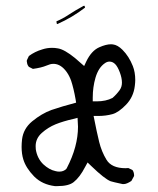

<svg xmlns="http://www.w3.org/2000/svg" viewBox="-20 -650 540 655"><path d="M270 -624Q270 -624.5 270 -625.2Q270 -626 269.5 -627L268.1 -630.4L263.2 -629.4V-628.9Q235.4 -613.8 214.8 -600.1Q194.3 -586.4 172.4 -577.1L173.8 -568.8L175.8 -567.9Q228 -591.3 270 -624ZM309.6 -304.2H296.4V-317.4Q296.4 -352.5 305.7 -384.8Q315.9 -419.4 337.4 -434.1Q345.2 -439.9 353.5 -439.9Q364.3 -439.9 373 -431.2Q381.3 -422.9 388.7 -403.3Q396 -383.8 396 -368.2Q396 -354 388.7 -343.3Q377.9 -328.1 363.8 -315.9Q341.3 -304.2 309.6 -304.2ZM182.1 -64.5Q175.8 -64.5 168.9 -66.4Q147.9 -70.8 127.4 -89.8Q106.9 -109.9 102.1 -140.6Q101.6 -146 101.6 -151.4Q101.6 -177.7 122.6 -196.5Q143.6 -215.3 169.9 -226.1Q195.3 -236.3 229.5 -244.1L244.6 -248Q246.1 -225.1 246.1 -217.8Q246.1 -149.9 208 -76.7Q206.5 -74.7 206.1 -73.7Q196.8 -64.5 182.1 -64.5ZM92.3 -415Q121.1 -418.9 138.7 -426.3Q151.9 -432.1 160.6 -432.1Q163.6 -432.1 165 -432.1Q188.5 -430.7 207.5 -404.3Q216.8 -391.1 222.7 -374.5Q231.4 -348.1 237.8 -311.5L239.7 -299.8Q191.4 -287.1 155.8 -274.9Q122.1 -262.7 89.4 -235.8Q59.6 -210.9 55.2 -174.3Q53.7 -161.1 53.7 -148.9Q53.7 -125 59.6 -106Q68.4 -77.1 96.2 -48.3Q97.2 -47.9 97.7 -46.9Q124.5 -20.5 167 -15.1Q171.4 -15.1 175.8 -15.1Q214.4 -15.1 231.4 -28.8Q252.4 -45.4 270.5 -80.6L278.8 -95.7L291.5 -83.5Q336.9 -39.6 357.4 -31.7Q364.3 -29.3 398.4 -22Q400.4 -22 401.9 -22Q412.1 -22 428.2 -32.7L437 -48.8Q437.5 -49.8 437.5 -50.8Q437.5 -62 432.1 -69.8L418 -76.7Q413.1 -76.2 408.2 -76.2Q360.8 -76.2 343.3 -105Q326.7 -132.3 318.4 -165.5Q310.5 -197.3 299.3 -254.4H315.4Q340.8 -254.4 363.8 -260.7Q384.8 -266.6 410.2 -293Q435.5 -319.3 439.9 -356.9Q441.4 -368.2 441.4 -377Q441.4 -403.8 433.1 -424.8Q419.9 -458 397.9 -480Q381.3 -496.6 365.2 -498.5Q362.3 -499 358.9 -499Q341.8 -499 318.8 -488.8Q292 -477.1 274.4 -440.4L267.1 -424.8Q244.6 -444.8 235.8 -452.1Q199.7 -481.4 177.7 -484.9Q167.5 -486.8 157.7 -486.8Q140.1 -486.8 124 -481.4Q99.1 -474.1 78.6 -459L71.8 -444.8Q71.3 -443.8 71.3 -441.7Q71.3 -439.5 72.3 -435.5Q73.2 -428.2 78.6 -421.9Z"/></svg>

Font: NaikaiFont
Style: ExtraLight
Weight: 200
Version: Version 1.89